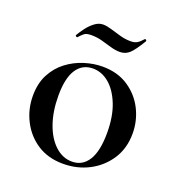

<svg xmlns="http://www.w3.org/2000/svg" viewBox="-109 -650 703 754"><g transform="rotate(20 243.0 -272.5)"><path d="M235 13Q173 13 128 -16Q83 -45 58 -93.5Q33 -142 33 -198Q33 -250 53 -288Q73 -326 105.5 -350.5Q138 -375 176.5 -387Q215 -399 252 -399Q315 -399 360 -369Q405 -339 428.5 -292Q452 -245 452 -192Q452 -130 422 -84Q392 -38 343 -12.5Q294 13 235 13ZM265 -7Q309 -7 333 -45.5Q357 -84 357 -160Q357 -229 337.5 -278Q318 -327 287 -353Q256 -379 219 -379Q175 -379 151 -342.5Q127 -306 127 -233Q127 -167 145 -116Q163 -65 194.5 -36Q226 -7 265 -7ZM320 -530Q337 -530 347.5 -536.5Q358 -543 370 -557Q372 -559 375.5 -556Q379 -553 377 -550Q350 -505 333.5 -490.5Q317 -476 295 -476Q276 -476 255.5 -482Q235 -488 213.5 -494Q192 -500 168 -500Q147 -500 138 -492.5Q129 -485 118 -473Q116 -472 112.5 -475Q109 -478 111 -480Q119 -494 132 -511.5Q145 -529 162 -542Q179 -555 197 -555Q212 -555 232 -549Q252 -543 274.5 -536.5Q297 -530 320 -530Z"/></g></svg>

Font: Cormorant Light SemiBold
Style: Regular
Weight: 600
Version: Version 4.000